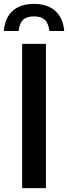

<svg xmlns="http://www.w3.org/2000/svg" viewBox="-52 -965 350 985"><path d="M61.5 0V-740H183.5V0ZM-32.5 -806Q-26.5 -874.5 13.5 -909.8Q53.5 -945 122 -945Q190.5 -945 231 -909.5Q271.5 -874 277.5 -806H201.5Q196.5 -846.5 177.5 -863.8Q158.5 -881 122 -881Q85.5 -881 66.8 -863.8Q48 -846.5 43.5 -806Z"/></svg>

Font: Encode Sans Cnd SmBold
Style: Regular
Weight: 600
Width: 3
Designer: Multiple Designers
Foundry: Impallari Type
Version: Version 3.002; ttfautohint (v1.8.3) -l 8 -r 50 -G 200 -x 14 